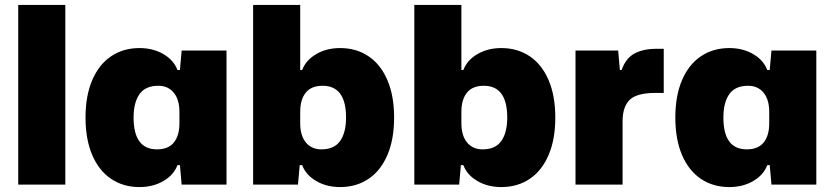

<svg xmlns="http://www.w3.org/2000/svg" viewBox="-20 -749 3386 779"><path d="M54 -729H245V0H54Z M327 -272Q327 -360 354 -423.5Q381 -487 430.5 -520.5Q480 -554 546 -554Q601 -554 643 -529.5Q685 -505 700 -465H710L717 -544H899V0H717L710 -79H700Q685 -39 643 -14.5Q601 10 546 10Q480 10 430.5 -23.5Q381 -57 354 -120.5Q327 -184 327 -272ZM708 -249V-295Q708 -345 685 -373Q662 -401 622 -401Q570 -401 546 -367Q522 -333 522 -272Q522 -143 617 -143Q663 -143 685.5 -171Q708 -199 708 -249Z M1206 -79H1196L1189 0H1007V-729H1198V-465H1206Q1221 -505 1263 -529.5Q1305 -554 1360 -554Q1426 -554 1475.5 -520.5Q1525 -487 1552 -423.5Q1579 -360 1579 -272Q1579 -184 1552 -120.5Q1525 -57 1475.5 -23.5Q1426 10 1360 10Q1305 10 1263 -14.5Q1221 -39 1206 -79ZM1384 -272Q1384 -401 1289 -401Q1243 -401 1220.5 -373Q1198 -345 1198 -295V-249Q1198 -199 1221 -171Q1244 -143 1284 -143Q1336 -143 1360 -177Q1384 -211 1384 -272Z M1860 -79H1850L1843 0H1661V-729H1852V-465H1860Q1875 -505 1917 -529.5Q1959 -554 2014 -554Q2080 -554 2129.5 -520.5Q2179 -487 2206 -423.5Q2233 -360 2233 -272Q2233 -184 2206 -120.5Q2179 -57 2129.5 -23.5Q2080 10 2014 10Q1959 10 1917 -14.5Q1875 -39 1860 -79ZM2038 -272Q2038 -401 1943 -401Q1897 -401 1874.5 -373Q1852 -345 1852 -295V-249Q1852 -199 1875 -171Q1898 -143 1938 -143Q1990 -143 2014 -177Q2038 -211 2038 -272Z M2315 -544H2488L2495 -465H2502Q2519 -513 2554.5 -532Q2590 -551 2643 -551H2673V-372H2639Q2564 -372 2535 -344Q2506 -316 2506 -257V0H2315Z M2720 -272Q2720 -360 2747 -423.5Q2774 -487 2823.5 -520.5Q2873 -554 2939 -554Q2994 -554 3036 -529.5Q3078 -505 3093 -465H3103L3110 -544H3292V0H3110L3103 -79H3093Q3078 -39 3036 -14.5Q2994 10 2939 10Q2873 10 2823.5 -23.5Q2774 -57 2747 -120.5Q2720 -184 2720 -272ZM3101 -249V-295Q3101 -345 3078 -373Q3055 -401 3015 -401Q2963 -401 2939 -367Q2915 -333 2915 -272Q2915 -143 3010 -143Q3056 -143 3078.5 -171Q3101 -199 3101 -249Z"/></svg>

Font: Mona Sans Black
Style: Regular
Weight: 900
Designer: Deni Anggara
Foundry: GitHub
Version: Version 2.000